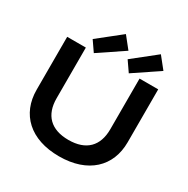

<svg xmlns="http://www.w3.org/2000/svg" viewBox="-216 -1180 1348 1379"><g transform="rotate(30 457.5 -490.5)"><path d="M79.6 -324.2C79.6 -123.5 217.8 9.8 457 9.8C696.3 9.8 834.5 -123.5 834.5 -324.2V-763.2H679.7V-342.8C679.7 -204.6 603.5 -126 457 -126C310.5 -126 234.4 -204.6 234.4 -342.8V-763.2H79.6ZM593.8 -757.3 800.8 -896.5 725.1 -991.2 536.1 -840.8ZM303.7 -757.3 510.7 -896.5 435.1 -991.2 246.1 -840.8Z"/></g></svg>

Font: Krona One
Style: Regular
Weight: 400
Designer: Yvonne Schüttler
Foundry: Yvonne Schüttler
Version: Version 1.002